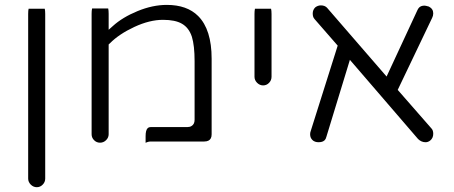

<svg xmlns="http://www.w3.org/2000/svg" viewBox="-20 -593 1872 792"><path d="M98.1 -557.1Q96.2 -550.8 96.2 -535.2V143.6Q96.2 157.7 106.9 168.5Q117.7 179.2 131.8 179.2Q146 179.2 156.2 168.5Q166.5 158.2 166.5 143.6V-535.2Q166.5 -549.3 164.6 -557.1Z M392.6 -4.4Q407.2 -4.4 417.7 -14.9Q428.2 -25.4 428.2 -39.1V-409.7Q432.1 -413.6 433.6 -414.6Q471.2 -452.6 534.2 -481.9Q597.2 -511.2 652.3 -511.2Q703.1 -511.2 730.5 -495.1Q759.3 -478.5 771.5 -441.4Q782.7 -404.8 782.7 -340.8V-98.6Q782.7 -80.6 770 -73.2Q763.2 -68.8 752.9 -68.8H602.5Q593.8 -68.8 588.9 -64Q580.6 -55.7 580.6 -31.2V-3.9Q591.3 -9.3 602.5 -9.3H822.3Q842.8 -9.3 849.6 -22.5Q853 -28.8 853 -39.1V-350.6Q853 -471.2 797.4 -526.9Q751.5 -572.8 668 -572.8Q609.4 -572.8 547.1 -547.1Q484.9 -521.5 445.3 -485.4L428.2 -470.2V-536.1Q428.2 -550.3 426.3 -558.1H359.9Q357.9 -549.8 357.9 -536.1V-39.1Q357.9 -24.9 368.2 -14.6Q378.4 -4.4 392.6 -4.4Z M1100.1 -276.4V-535.2Q1100.1 -549.3 1098.1 -557.1H1031.7Q1029.8 -548.8 1029.8 -535.2V-276.4Q1029.8 -262.2 1040.5 -251.5Q1051.3 -240.7 1065.4 -240.7Q1079.6 -240.7 1089.8 -251.2Q1100.1 -261.7 1100.1 -276.4Z M1767.1 -41Q1767.1 -55.2 1760.3 -62.5L1620.6 -222.2L1762.7 -519.5Q1767.1 -527.8 1767.1 -538.1Q1767.1 -556.6 1749 -565.9Q1735.4 -569.8 1731.4 -569.8Q1716.8 -569.8 1709 -562Q1704.6 -557.6 1701.7 -550.8L1574.7 -277.3Q1329.1 -561 1328.6 -561.5Q1319.3 -570.8 1303.7 -570.8Q1291 -570.8 1280.3 -562.5Q1270 -552.2 1270 -537.4Q1270 -522.5 1277.3 -514.6L1373 -404.8L1261.2 -50.8Q1259.3 -45.9 1259.3 -38.6Q1259.3 -24.9 1268.6 -15.6Q1277.8 -6.3 1294.4 -6.3Q1315.9 -6.3 1323.2 -20Q1324.7 -22.5 1326.2 -28.3L1423.3 -346.2L1704.6 -19.5Q1718.3 -6.3 1735.4 -6.3Q1745.6 -6.3 1754.4 -13.2Q1767.1 -23.4 1767.1 -41Z"/></svg>

Font: YuPearl-ExtraLight
Style: ExtraLight
Weight: 200
Designer: Max Yao
Foundry: Max-Everyday
Version: Version 1.011; ttfautohint (v1.8.3)